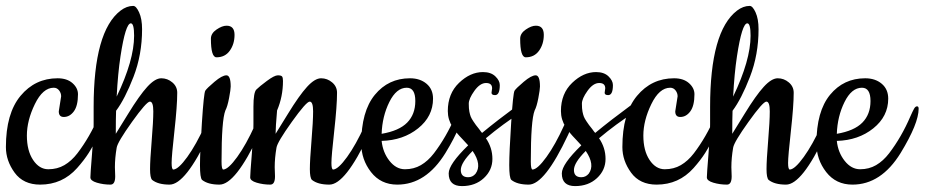

<svg xmlns="http://www.w3.org/2000/svg" viewBox="-20 -620 3130 650"><path d="M179 -243 187 -294Q187 -305 180 -314Q173 -323 162 -323Q125 -323 98 -267.5Q71 -212 71 -161Q71 -110 92 -78.5Q113 -47 143.5 -47Q174 -47 198 -61Q222 -75 242 -101Q284 -156 314 -226Q322 -244 326.5 -252Q331 -260 336.5 -260Q342 -260 342 -252Q342 -219 319 -173Q296 -127 280.5 -102.5Q265 -78 241 -51Q191 5 116 5Q59 5 29.5 -35.5Q0 -76 0 -122Q0 -236 49.5 -295.5Q99 -355 175 -355Q207 -355 225.5 -338.5Q244 -322 244 -301Q244 -262 230 -243Q216 -224 196 -224Q179 -224 179 -243Z M369 -54 370 -23Q370 5 354 5Q330 5 308 -1.5Q286 -8 286 -19.5Q286 -31 291.5 -98.5Q297 -166 297 -200V-258Q297 -514 388 -584Q409 -600 431 -600Q441 -600 451 -578Q461 -556 461 -521Q461 -435 432 -360Q403 -285 373 -245Q372 -220 372 -167Q376 -173 414 -235Q452 -297 478.5 -326Q505 -355 526 -355Q547 -355 563.5 -341Q580 -327 580 -306Q580 -262 570.5 -176.5Q561 -91 561 -68.5Q561 -46 567 -46Q584 -47 614 -88.5Q644 -130 673.5 -195Q703 -260 709.5 -260Q716 -260 716 -252Q716 -224 687 -163Q608 5 554 5Q515 5 495 -11Q488 -18 488 -47.5Q488 -77 493.5 -143.5Q499 -210 499 -243Q499 -276 487.5 -276Q476 -276 427 -207.5Q378 -139 375 -120Q369 -85 369 -54ZM434 -499Q434 -541 423 -541Q405 -541 388 -430Q379 -371 375 -293Q434 -416 434 -499Z M694 -489Q694 -507 713 -520Q732 -533 747 -533Q774 -533 774 -502Q774 -471 758 -448.5Q742 -426 713 -426Q694 -426 694 -489ZM723 5Q684 5 664 -11Q657 -18 657 -61Q657 -104 663.5 -204.5Q670 -305 675 -313Q680 -321 706 -343Q732 -365 746.5 -365Q761 -365 761 -327Q761 -317 755.5 -288Q750 -259 743 -246Q730 -213 730 -73Q730 -46 736 -46Q753 -47 783 -88.5Q813 -130 842.5 -195Q872 -260 878.5 -260Q885 -260 885 -252Q885 -224 856 -163Q777 5 723 5Z M910 -54 911 -23Q911 5 895 5Q871 5 849 -1.5Q827 -8 827 -19.5Q827 -31 832.5 -98.5Q838 -166 838 -200V-259Q838 -307 848 -317Q858 -327 883.5 -346Q909 -365 920.5 -365Q932 -365 935 -361Q938 -357 938 -346Q938 -293 918 -246Q913 -189 913 -167Q917 -173 955 -235Q993 -297 1019.5 -326Q1046 -355 1067 -355Q1088 -355 1104.5 -341Q1121 -327 1121 -306Q1121 -262 1111.5 -176.5Q1102 -91 1102 -68.5Q1102 -46 1108 -46Q1125 -47 1155 -88.5Q1185 -130 1214.5 -195Q1244 -260 1250.5 -260Q1257 -260 1257 -252Q1257 -224 1228 -163Q1149 5 1095 5Q1056 5 1036 -11Q1029 -18 1029 -47.5Q1029 -77 1034.5 -143.5Q1040 -210 1040 -243Q1040 -276 1028.5 -276Q1017 -276 968 -207.5Q919 -139 916 -120Q910 -85 910 -54Z M1325 5Q1269 5 1236 -37.5Q1203 -80 1203 -134Q1203 -243 1249 -299Q1295 -355 1368 -355Q1402 -355 1424 -336.5Q1446 -318 1446 -286Q1446 -226 1395.5 -185.5Q1345 -145 1272 -143Q1276 -104 1298.5 -75.5Q1321 -47 1351 -47Q1381 -47 1405 -61Q1429 -75 1449 -101Q1491 -156 1521 -226Q1529 -244 1533.5 -252Q1538 -260 1543.5 -260Q1549 -260 1549 -252Q1549 -202 1488 -102Q1422 5 1325 5ZM1272 -167Q1331 -177 1358.5 -205Q1386 -233 1386 -278Q1386 -323 1357 -323Q1322 -323 1298 -274.5Q1274 -226 1272 -167Z M1644 -306 1646 -321Q1646 -339 1625.5 -339Q1605 -339 1586 -312.5Q1567 -286 1567 -269Q1567 -252 1569 -242Q1571 -232 1573.5 -225.5Q1576 -219 1582 -210Q1588 -201 1591 -197L1602 -183Q1609 -173 1612 -170Q1664 -213 1736 -266Q1740 -269 1745 -269Q1755 -269 1755 -258Q1755 -247 1746 -241Q1682 -200 1625 -152Q1647 -120 1647 -82Q1647 -44 1618 -17Q1589 10 1544 10Q1499 10 1499 -33Q1499 -64 1565 -128Q1560 -134 1547 -147.5Q1534 -161 1527.5 -169Q1521 -177 1512 -190Q1496 -215 1496 -244Q1496 -303 1534 -339.5Q1572 -376 1615 -376Q1642 -376 1657 -361.5Q1672 -347 1672 -332Q1672 -298 1656 -298Q1644 -298 1644 -306ZM1580 -109Q1540 -69 1540 -44.5Q1540 -20 1565 -20Q1580 -20 1590 -32Q1612 -62 1580 -109Z M1741 -489Q1741 -507 1760 -520Q1779 -533 1794 -533Q1821 -533 1821 -502Q1821 -471 1805 -448.5Q1789 -426 1760 -426Q1741 -426 1741 -489ZM1770 5Q1731 5 1711 -11Q1704 -18 1704 -61Q1704 -104 1710.5 -204.5Q1717 -305 1722 -313Q1727 -321 1753 -343Q1779 -365 1793.5 -365Q1808 -365 1808 -327Q1808 -317 1802.5 -288Q1797 -259 1790 -246Q1777 -213 1777 -73Q1777 -46 1783 -46Q1800 -47 1830 -88.5Q1860 -130 1889.5 -195Q1919 -260 1925.5 -260Q1932 -260 1932 -252Q1932 -224 1903 -163Q1824 5 1770 5Z M2027 -306 2029 -321Q2029 -339 2008.5 -339Q1988 -339 1969 -312.5Q1950 -286 1950 -269Q1950 -252 1952 -242Q1954 -232 1956.5 -225.5Q1959 -219 1965 -210Q1971 -201 1974 -197L1985 -183Q1992 -173 1995 -170Q2047 -213 2119 -266Q2123 -269 2128 -269Q2138 -269 2138 -258Q2138 -247 2129 -241Q2065 -200 2008 -152Q2030 -120 2030 -82Q2030 -44 2001 -17Q1972 10 1927 10Q1882 10 1882 -33Q1882 -64 1948 -128Q1943 -134 1930 -147.5Q1917 -161 1910.5 -169Q1904 -177 1895 -190Q1879 -215 1879 -244Q1879 -303 1917 -339.5Q1955 -376 1998 -376Q2025 -376 2040 -361.5Q2055 -347 2055 -332Q2055 -298 2039 -298Q2027 -298 2027 -306ZM1963 -109Q1923 -69 1923 -44.5Q1923 -20 1948 -20Q1963 -20 1973 -32Q1995 -62 1963 -109Z M2266 -243 2274 -294Q2274 -305 2267 -314Q2260 -323 2249 -323Q2212 -323 2185 -267.5Q2158 -212 2158 -161Q2158 -110 2179 -78.5Q2200 -47 2230.5 -47Q2261 -47 2285 -61Q2309 -75 2329 -101Q2371 -156 2401 -226Q2409 -244 2413.5 -252Q2418 -260 2423.5 -260Q2429 -260 2429 -252Q2429 -219 2406 -173Q2383 -127 2367.5 -102.5Q2352 -78 2328 -51Q2278 5 2203 5Q2146 5 2116.5 -35.5Q2087 -76 2087 -122Q2087 -236 2136.5 -295.5Q2186 -355 2262 -355Q2294 -355 2312.5 -338.5Q2331 -322 2331 -301Q2331 -262 2317 -243Q2303 -224 2283 -224Q2266 -224 2266 -243Z M2456 -54 2457 -23Q2457 5 2441 5Q2417 5 2395 -1.5Q2373 -8 2373 -19.5Q2373 -31 2378.5 -98.5Q2384 -166 2384 -200V-258Q2384 -514 2475 -584Q2496 -600 2518 -600Q2528 -600 2538 -578Q2548 -556 2548 -521Q2548 -435 2519 -360Q2490 -285 2460 -245Q2459 -220 2459 -167Q2463 -173 2501 -235Q2539 -297 2565.5 -326Q2592 -355 2613 -355Q2634 -355 2650.5 -341Q2667 -327 2667 -306Q2667 -262 2657.5 -176.5Q2648 -91 2648 -68.5Q2648 -46 2654 -46Q2671 -47 2701 -88.5Q2731 -130 2760.5 -195Q2790 -260 2796.5 -260Q2803 -260 2803 -252Q2803 -224 2774 -163Q2695 5 2641 5Q2602 5 2582 -11Q2575 -18 2575 -47.5Q2575 -77 2580.5 -143.5Q2586 -210 2586 -243Q2586 -276 2574.5 -276Q2563 -276 2514 -207.5Q2465 -139 2462 -120Q2456 -85 2456 -54ZM2521 -499Q2521 -541 2510 -541Q2492 -541 2475 -430Q2466 -371 2462 -293Q2521 -416 2521 -499Z M2866 5Q2810 5 2777 -37.5Q2744 -80 2744 -134Q2744 -243 2790 -299Q2836 -355 2909 -355Q2943 -355 2965 -336.5Q2987 -318 2987 -286Q2987 -226 2936.5 -185.5Q2886 -145 2813 -143Q2817 -104 2839.5 -75.5Q2862 -47 2892 -47Q2922 -47 2946 -61Q2970 -75 2990 -101Q3032 -156 3062 -226Q3070 -244 3074.5 -252Q3079 -260 3084.5 -260Q3090 -260 3090 -252Q3090 -202 3029 -102Q2963 5 2866 5ZM2813 -167Q2872 -177 2899.5 -205Q2927 -233 2927 -278Q2927 -323 2898 -323Q2863 -323 2839 -274.5Q2815 -226 2813 -167Z"/></svg>

Font: Cookie
Style: Regular
Weight: 400
Designer: Ania Kruk
Foundry: Ania Kruk
Version: Version 1.004